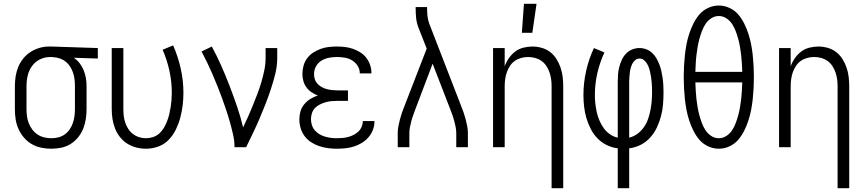

<svg xmlns="http://www.w3.org/2000/svg" viewBox="-20 -772 4540 1007"><path d="M249 8Q222 8 195.5 2.5Q169 -3 146 -16.5Q123 -30 105.5 -50.5Q88 -71 77 -95.5Q66 -120 62 -146.5Q58 -173 58 -200V-320Q58 -346 62 -371.5Q66 -397 75.5 -420.5Q85 -444 101.5 -464.5Q118 -485 139.5 -499Q161 -513 186 -520.5Q211 -528 236 -528H250L493 -520V-465L367 -469Q385 -457 398 -440Q411 -423 419 -403Q427 -383 430.5 -362Q434 -341 434 -320V-200Q434 -174 430 -147.5Q426 -121 416 -96.5Q406 -72 389.5 -51.5Q373 -31 350.5 -17Q328 -3 302 2.5Q276 8 249 8ZM249 -47Q268 -47 286 -51.5Q304 -56 319.5 -67Q335 -78 345.5 -93.5Q356 -109 362 -126.5Q368 -144 370.5 -162.5Q373 -181 373 -200V-320Q373 -338 371 -355.5Q369 -373 363.5 -389.5Q358 -406 348.5 -421.5Q339 -437 325.5 -448Q312 -459 295 -465Q278 -471 261 -472L250 -473H241Q223 -473 205 -467Q187 -461 172.5 -450.5Q158 -440 147 -424.5Q136 -409 130 -392Q124 -375 121.5 -356.5Q119 -338 119 -320V-200Q119 -181 121.5 -162Q124 -143 131 -125.5Q138 -108 149.5 -92.5Q161 -77 177 -66.5Q193 -56 211.5 -51.5Q230 -47 249 -47Z M746 8Q720 8 694.5 1.5Q669 -5 647 -19Q625 -33 609 -53.5Q593 -74 583.5 -98Q574 -122 570 -148Q566 -174 566 -200V-520H627V-200Q627 -182 629 -164Q631 -146 637 -128.5Q643 -111 653 -95.5Q663 -80 677.5 -69Q692 -58 709.5 -52.5Q727 -47 745 -47Q764 -47 782.5 -53Q801 -59 815.5 -72Q830 -85 839.5 -101.5Q849 -118 856 -135.5Q863 -153 867.5 -172Q872 -191 875 -209.5Q878 -228 879.5 -247Q881 -266 881 -285Q881 -344 868.5 -401Q856 -458 833 -511L888 -534Q914 -475 928 -412Q942 -349 942 -285Q942 -252 938 -219Q934 -186 925.5 -154.5Q917 -123 902.5 -93Q888 -63 865 -39Q842 -15 810.5 -3.5Q779 8 746 8Z M1210 0Q1210 -33 1202.5 -66Q1195 -99 1186 -131Q1177 -163 1166.5 -194.5Q1156 -226 1144.5 -257.5Q1133 -289 1120.5 -320Q1108 -351 1095 -381.5Q1082 -412 1067.5 -442Q1053 -472 1037 -502L1091 -528Q1118 -478 1141 -426Q1164 -374 1184.5 -320.5Q1205 -267 1223.5 -213Q1242 -159 1255 -104Q1269 -133 1282 -162Q1295 -191 1307 -221Q1319 -251 1330.5 -281Q1342 -311 1351 -342Q1360 -373 1366.5 -404.5Q1373 -436 1373 -468V-520H1434V-468Q1434 -426 1424 -385.5Q1414 -345 1401 -305.5Q1388 -266 1373 -227.5Q1358 -189 1341.5 -150.5Q1325 -112 1307 -74.5Q1289 -37 1271 0Z M1747 8Q1724 8 1700.5 5Q1677 2 1654.5 -5.5Q1632 -13 1612 -26Q1592 -39 1578 -57.5Q1564 -76 1557 -99Q1550 -122 1550 -146Q1550 -167 1556 -188Q1562 -209 1576 -225.5Q1590 -242 1608.5 -253.5Q1627 -265 1647 -271Q1629 -278 1613.5 -288.5Q1598 -299 1587 -314Q1576 -329 1571 -347.5Q1566 -366 1566 -384Q1566 -406 1572 -427.5Q1578 -449 1591 -466.5Q1604 -484 1622.5 -496Q1641 -508 1661.5 -515.5Q1682 -523 1703.5 -525.5Q1725 -528 1747 -528Q1768 -528 1789.5 -525.5Q1811 -523 1831 -516Q1851 -509 1869.5 -497.5Q1888 -486 1901 -469Q1914 -452 1921 -431.5Q1928 -411 1928 -390V-387H1867V-388Q1867 -409 1855.5 -427Q1844 -445 1826.5 -455.5Q1809 -466 1788.5 -469.5Q1768 -473 1747 -473Q1726 -473 1705 -469Q1684 -465 1666 -454Q1648 -443 1637.5 -424Q1627 -405 1627 -384Q1627 -369 1631.5 -355.5Q1636 -342 1645.5 -332Q1655 -322 1668 -315Q1681 -308 1694.5 -304.5Q1708 -301 1722 -299.5Q1736 -298 1750 -298H1805V-243H1750Q1734 -243 1718 -241.5Q1702 -240 1687 -235.5Q1672 -231 1657.5 -224Q1643 -217 1632 -205.5Q1621 -194 1616 -178.5Q1611 -163 1611 -147Q1611 -131 1616 -115.5Q1621 -100 1631.5 -88Q1642 -76 1655.5 -68Q1669 -60 1684.5 -55.5Q1700 -51 1715.5 -49Q1731 -47 1747 -47Q1762 -47 1777.5 -48.5Q1793 -50 1807.5 -54Q1822 -58 1835.5 -65Q1849 -72 1860 -82.5Q1871 -93 1877 -107.5Q1883 -122 1883 -137H1944V-136Q1944 -113 1936 -91.5Q1928 -70 1913 -52.5Q1898 -35 1878.5 -23Q1859 -11 1837.5 -4Q1816 3 1793 5.5Q1770 8 1747 8Z M2066 0V-74Q2066 -92 2069.5 -110Q2073 -128 2077.5 -145.5Q2082 -163 2088 -180.5Q2094 -198 2101 -215L2218 -517L2174 -629Q2165 -653 2162.5 -678Q2160 -703 2160 -728V-735H2220V-728Q2220 -708 2222 -688Q2224 -668 2231 -649L2399 -215Q2406 -198 2412 -180.5Q2418 -163 2422.5 -145.5Q2427 -128 2430.5 -110Q2434 -92 2434 -74V0H2373V-74Q2373 -89 2370 -104.5Q2367 -120 2363 -135.5Q2359 -151 2354 -165.5Q2349 -180 2343 -195L2249 -438L2157 -195Q2152 -181 2146.5 -166Q2141 -151 2137 -135.5Q2133 -120 2130 -104.5Q2127 -89 2127 -74V0Z M2873 215V-320Q2873 -339 2870.5 -357Q2868 -375 2862 -392.5Q2856 -410 2845.5 -426Q2835 -442 2820 -452.5Q2805 -463 2787 -468Q2769 -473 2750 -473Q2731 -473 2713 -468Q2695 -463 2680 -452.5Q2665 -442 2654.5 -426Q2644 -410 2638 -392.5Q2632 -375 2629.5 -357Q2627 -339 2627 -320V0H2566V-520H2627V-424Q2635 -447 2649 -467Q2663 -487 2682 -501.5Q2701 -516 2725 -522Q2749 -528 2773 -528Q2797 -528 2821.5 -521Q2846 -514 2865.5 -499Q2885 -484 2898.5 -462.5Q2912 -441 2920 -417.5Q2928 -394 2931 -369.5Q2934 -345 2934 -320V215ZM2717 -600 2728 -752H2794L2772 -600Z M3220 215V6Q3189 2 3161.5 -11.5Q3134 -25 3113 -47Q3092 -69 3078 -96.5Q3064 -124 3055.5 -153Q3047 -182 3043.5 -212.5Q3040 -243 3040 -273Q3040 -337 3054 -399.5Q3068 -462 3095 -520L3150 -497Q3126 -445 3113 -388.5Q3100 -332 3100 -274Q3100 -251 3102.5 -228.5Q3105 -206 3110 -183.5Q3115 -161 3124 -140Q3133 -119 3146 -100.5Q3159 -82 3178 -68.5Q3197 -55 3220 -50V-343Q3220 -363 3221.5 -382.5Q3223 -402 3228 -421Q3233 -440 3241.5 -458.5Q3250 -477 3263.5 -491Q3277 -505 3295.5 -512.5Q3314 -520 3334 -520Q3352 -520 3369.5 -513.5Q3387 -507 3400.5 -494.5Q3414 -482 3423 -466Q3432 -450 3438.5 -433Q3445 -416 3449 -398Q3453 -380 3455.5 -362Q3458 -344 3459 -325.5Q3460 -307 3460 -289Q3460 -257 3457.5 -225.5Q3455 -194 3447 -163.5Q3439 -133 3425.5 -104Q3412 -75 3390.5 -51Q3369 -27 3340.5 -12.5Q3312 2 3280 6V215ZM3280 -50Q3304 -56 3323.5 -70.5Q3343 -85 3357 -105Q3371 -125 3379 -148Q3387 -171 3391.5 -194.5Q3396 -218 3398 -242Q3400 -266 3400 -290Q3400 -303 3399.5 -315.5Q3399 -328 3398 -340.5Q3397 -353 3395 -365.5Q3393 -378 3390.5 -390.5Q3388 -403 3384 -415Q3380 -427 3373.5 -438Q3367 -449 3357 -457Q3347 -465 3334 -465Q3322 -465 3312 -457Q3302 -449 3296.5 -438Q3291 -427 3288 -415.5Q3285 -404 3283.5 -392Q3282 -380 3281 -367.5Q3280 -355 3280 -343Z M3750 8Q3721 8 3694 -4.5Q3667 -17 3648.5 -38.5Q3630 -60 3617 -86Q3604 -112 3595 -139.5Q3586 -167 3580.5 -195.5Q3575 -224 3572 -252.5Q3569 -281 3567.5 -310Q3566 -339 3566 -368Q3566 -396 3567.5 -425Q3569 -454 3572 -482.5Q3575 -511 3580.5 -539.5Q3586 -568 3595 -595.5Q3604 -623 3617 -649Q3630 -675 3648.5 -696.5Q3667 -718 3694 -730.5Q3721 -743 3750 -743Q3779 -743 3806 -730.5Q3833 -718 3851.5 -696.5Q3870 -675 3883 -649Q3896 -623 3905 -595.5Q3914 -568 3919.5 -539.5Q3925 -511 3928 -482.5Q3931 -454 3932.5 -425Q3934 -396 3934 -368Q3934 -339 3932.5 -310Q3931 -281 3928 -252.5Q3925 -224 3919.5 -195.5Q3914 -167 3905 -139.5Q3896 -112 3883 -86Q3870 -60 3851.5 -38.5Q3833 -17 3806 -4.5Q3779 8 3750 8ZM3873 -395Q3872 -417 3871 -438.5Q3870 -460 3867.5 -481Q3865 -502 3861.5 -523.5Q3858 -545 3852.5 -565.5Q3847 -586 3839.5 -606.5Q3832 -627 3820.5 -645Q3809 -663 3790.5 -675.5Q3772 -688 3750 -688Q3728 -688 3709.5 -675.5Q3691 -663 3679.5 -645Q3668 -627 3660.5 -606.5Q3653 -586 3647.5 -565.5Q3642 -545 3638.5 -523.5Q3635 -502 3632.5 -481Q3630 -460 3629 -438.5Q3628 -417 3627 -395ZM3750 -47Q3772 -47 3790.5 -59.5Q3809 -72 3820.5 -90Q3832 -108 3839.5 -128.5Q3847 -149 3852.5 -169.5Q3858 -190 3861.5 -211.5Q3865 -233 3867.5 -254Q3870 -275 3871 -296.5Q3872 -318 3873 -340H3627Q3628 -318 3629 -296.5Q3630 -275 3632.5 -254Q3635 -233 3638.5 -211.5Q3642 -190 3647.5 -169.5Q3653 -149 3660.5 -128.5Q3668 -108 3679.5 -90Q3691 -72 3709.5 -59.5Q3728 -47 3750 -47Z M4373 215V-320Q4373 -339 4370.5 -357Q4368 -375 4362 -392.5Q4356 -410 4345.5 -426Q4335 -442 4320 -452.5Q4305 -463 4287 -468Q4269 -473 4250 -473Q4231 -473 4213 -468Q4195 -463 4180 -452.5Q4165 -442 4154.5 -426Q4144 -410 4138 -392.5Q4132 -375 4129.5 -357Q4127 -339 4127 -320V0H4066V-520H4127V-424Q4135 -447 4149 -467Q4163 -487 4182 -501.5Q4201 -516 4225 -522Q4249 -528 4273 -528Q4297 -528 4321.5 -521Q4346 -514 4365.5 -499Q4385 -484 4398.5 -462.5Q4412 -441 4420 -417.5Q4428 -394 4431 -369.5Q4434 -345 4434 -320V215Z"/></svg>

Font: Iosevka Curly Light
Style: Regular
Weight: 300
Monospace: yes
Designer: Belleve Invis
Foundry: Belleve Invis
Version: Version 22.1.2; ttfautohint (v1.8.4)